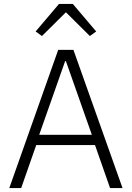

<svg xmlns="http://www.w3.org/2000/svg" viewBox="-20 -950 665 970"><path d="M536 0 460 -217H163L87 0H27L274 -698H351L599 0ZM313 -641H309L178 -269H444ZM348 -930 466 -791 434 -768 313 -888 192 -768 160 -791 278 -930Z"/></svg>

Font: Plexus Sans Light
Style: Regular
Weight: 300
Version: Version 2.001;PS 002.001;hotconv 1.0.70;makeotf.lib2.5.58329